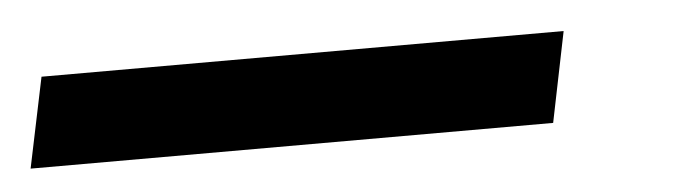

<svg xmlns="http://www.w3.org/2000/svg" viewBox="-89 15 632 178"><g transform="rotate(-5 227.0 104.0)"><path d="M-47.9 62H438L420.9 146H-65.4Z"/></g></svg>

Font: Reddit Sans Fudge
Style: Bold
Weight: 700
Italic angle: -11.25°
Designer: Stephen Hutchings
Version: Version 1.013